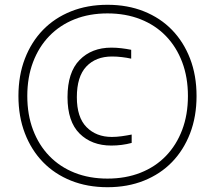

<svg xmlns="http://www.w3.org/2000/svg" viewBox="-20 -771 898 802"><path d="M445 -163Q363 -163 312.5 -213Q262 -263 262 -365Q262 -469 312.5 -520.5Q363 -572 445 -572Q466 -572 487 -569.5Q508 -567 528 -563V-526Q510 -530 489 -532.5Q468 -535 448 -535Q380 -535 340.5 -493Q301 -451 301 -365Q301 -281 341.5 -240Q382 -199 447 -199Q467 -199 488.5 -202Q510 -205 530 -209V-174Q489 -163 445 -163ZM429 11Q345 11 276.5 -16.5Q208 -44 159.5 -94Q111 -144 84 -214Q57 -284 57 -370Q57 -456 84 -526Q111 -596 159.5 -646Q208 -696 276.5 -723.5Q345 -751 429 -751Q513 -751 581.5 -723.5Q650 -696 698.5 -646Q747 -596 774 -526Q801 -456 801 -370Q801 -284 774 -214Q747 -144 698.5 -94Q650 -44 581.5 -16.5Q513 11 429 11ZM429 -25Q505 -25 567 -49.5Q629 -74 673 -119.5Q717 -165 741 -228.5Q765 -292 765 -370Q765 -448 741 -511.5Q717 -575 673 -620.5Q629 -666 567 -690.5Q505 -715 429 -715Q353 -715 291.5 -690.5Q230 -666 186 -620.5Q142 -575 118 -511.5Q94 -448 94 -370Q94 -292 118 -228.5Q142 -165 186 -119.5Q230 -74 291.5 -49.5Q353 -25 429 -25Z"/></svg>

Font: Encode Sans Normal
Style: Thin
Weight: 100
Designer: Pablo Impallari, Andres Torresi
Foundry: Pablo Impallari, Andres Torresi
Version: Version 1.000; ttfautohint (v1.00) -l 8 -r 50 -G 200 -x 14 -